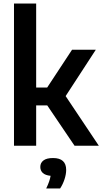

<svg xmlns="http://www.w3.org/2000/svg" viewBox="-20 -828 582 1091"><path d="M59.5 0V-808H185.5V-330.5H248L389.5 -545.5H524.5L353 -282L541.5 0H403.5L248.5 -229H185.5V0ZM242.5 243Q263 201 267.5 171Q237.5 168 223.2 154.8Q209 141.5 209 120.5Q209 97.5 226.8 83.8Q244.5 70 281.5 70Q356 70 356 137.5Q356 162 346.5 191Q337 220 321.5 243Z"/></svg>

Font: Encode Sans SemiCondensed SemiCondensed SemiBold
Style: Regular
Weight: 600
Width: 4
Designer: Multiple Designers
Foundry: Impallari Type
Version: Version 3.000; ttfautohint (v1.8.3) -l 8 -r 50 -G 200 -x 14 